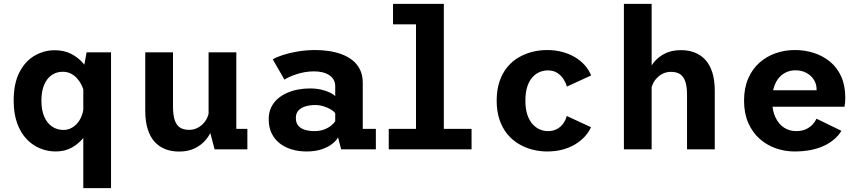

<svg xmlns="http://www.w3.org/2000/svg" viewBox="-20 -770 4440 990"><path d="M552.5 200H409.5V-407.5L426.5 -500H552.5ZM267.5 11Q225.5 11 186.8 -4.8Q148 -20.5 117.2 -52.8Q86.5 -85 68.5 -134.5Q50.5 -184 50.5 -251Q50.5 -340.5 80.5 -398Q110.5 -455.5 158.8 -483.2Q207 -511 262.5 -511Q310.5 -511 347.8 -491.8Q385 -472.5 410.2 -442.2Q435.5 -412 448.8 -378Q462 -344 462 -314L413.5 -295.5Q409 -315 399.5 -333.8Q390 -352.5 376 -367.5Q362 -382.5 344 -391.2Q326 -400 303.5 -400Q271.5 -400 246.8 -383Q222 -366 207.8 -333Q193.5 -300 193.5 -251Q193.5 -202 208.2 -168.2Q223 -134.5 248.8 -117.2Q274.5 -100 307 -100Q329 -100 347.2 -109.5Q365.5 -119 379.2 -135.2Q393 -151.5 401.2 -172.8Q409.5 -194 411 -216.5L463.5 -198.5Q463.5 -168 451 -132Q438.5 -96 413.5 -63.5Q388.5 -31 352 -10Q315.5 11 267.5 11Z M903.5 11.5Q865 11.5 833 -0.8Q801 -13 777.8 -38.2Q754.5 -63.5 741.8 -103.5Q729 -143.5 729 -198.5V-500H872V-221Q872 -177.5 880.8 -151Q889.5 -124.5 907.8 -112.5Q926 -100.5 954.5 -100.5Q975.5 -100.5 993.2 -108.2Q1011 -116 1025 -129.8Q1039 -143.5 1047.5 -161.2Q1056 -179 1058 -198L1089 -183Q1089 -148.5 1077.5 -114Q1066 -79.5 1042.8 -51Q1019.5 -22.5 984.8 -5.5Q950 11.5 903.5 11.5ZM1086.5 0 1055.5 -118V-500H1198.5V-76.5L1176 -105.5H1255.5V0Z M1560.5 11Q1519 11 1483.5 0.2Q1448 -10.5 1421.5 -31.5Q1395 -52.5 1380.2 -83.5Q1365.5 -114.5 1365.5 -155Q1365.5 -189.5 1378 -215.8Q1390.5 -242 1412 -260.8Q1433.5 -279.5 1460.5 -291.2Q1487.5 -303 1517.5 -308.5Q1547.5 -314 1577 -314Q1610 -314 1636.8 -307.8Q1663.5 -301.5 1682 -292.2Q1700.5 -283 1708.5 -274.5V-325Q1708.5 -345 1699.8 -359.5Q1691 -374 1676 -383.5Q1661 -393 1641.2 -397.5Q1621.5 -402 1599.5 -402Q1574.5 -402 1551.8 -398Q1529 -394 1509.2 -387.5Q1489.5 -381 1473.5 -373.8Q1457.5 -366.5 1446.5 -359.5L1386.5 -464Q1405 -475.5 1439 -486.5Q1473 -497.5 1516.5 -504.8Q1560 -512 1607 -512Q1641 -512 1675.2 -507Q1709.5 -502 1741 -490.5Q1772.5 -479 1797.2 -459.5Q1822 -440 1836.2 -411.2Q1850.5 -382.5 1850.5 -342V-105.5H1918V0H1739L1723 -62Q1715 -46 1694 -29Q1673 -12 1639.5 -0.5Q1606 11 1560.5 11ZM1601 -94Q1629 -94 1651 -102.2Q1673 -110.5 1687.8 -122.8Q1702.5 -135 1708.5 -145V-186Q1702 -196 1685.8 -205.8Q1669.5 -215.5 1648.2 -222Q1627 -228.5 1604 -228.5Q1580 -228.5 1557.2 -222.2Q1534.5 -216 1520 -201.5Q1505.5 -187 1505.5 -162Q1505.5 -137 1517.8 -122.2Q1530 -107.5 1551.8 -100.8Q1573.5 -94 1601 -94Z M1984.5 0V-105.5H2125V-644.5H2006.5V-750H2268.5V-105.5H2411.5V0Z M2800.5 11Q2763 11 2725.5 1.5Q2688 -8 2654.8 -27.8Q2621.5 -47.5 2596 -78.5Q2570.5 -109.5 2555.8 -152.2Q2541 -195 2541 -251Q2541 -307.5 2555.8 -350.5Q2570.5 -393.5 2596 -424.2Q2621.5 -455 2654.8 -474.2Q2688 -493.5 2725.5 -502.8Q2763 -512 2800.5 -512Q2842.5 -512 2878.2 -502.5Q2914 -493 2943.5 -475.8Q2973 -458.5 2994.5 -434.5Q3016 -410.5 3028 -381L2903 -323.5Q2898 -342 2886 -361.2Q2874 -380.5 2854 -393.8Q2834 -407 2804.5 -407Q2783 -407 2762.5 -398.5Q2742 -390 2725.2 -371.5Q2708.5 -353 2698.8 -323.2Q2689 -293.5 2689 -251Q2689 -209 2698.8 -179.5Q2708.5 -150 2725.2 -131Q2742 -112 2762.5 -103Q2783 -94 2804.5 -94Q2834 -94 2854.2 -106Q2874.5 -118 2886.2 -136Q2898 -154 2902.5 -172L3027.5 -114Q3015 -87 2993.8 -64.2Q2972.5 -41.5 2943.5 -24.5Q2914.5 -7.5 2878.8 1.8Q2843 11 2800.5 11Z M3197 0V-750H3340V0ZM3522.5 0V-279Q3522.5 -322.5 3513.8 -349Q3505 -375.5 3486.8 -387.5Q3468.5 -399.5 3440 -399.5Q3419 -399.5 3401.2 -391.8Q3383.5 -384 3369.5 -370.2Q3355.5 -356.5 3347 -338.8Q3338.5 -321 3336.5 -302L3305.5 -317Q3305.5 -351.5 3317 -386Q3328.5 -420.5 3351.8 -449Q3375 -477.5 3409.8 -494.5Q3444.5 -511.5 3491 -511.5Q3530 -511.5 3561.8 -499.2Q3593.5 -487 3616.8 -461.8Q3640 -436.5 3652.8 -396.8Q3665.5 -357 3665.5 -301.5V0Z M4076.5 11Q4026.5 11 3979.8 -5.5Q3933 -22 3896.2 -54.8Q3859.5 -87.5 3838 -136.8Q3816.5 -186 3816.5 -251Q3816.5 -316 3837.8 -365Q3859 -414 3896 -446.8Q3933 -479.5 3980 -495.8Q4027 -512 4078 -512Q4130.5 -512 4177.5 -496.8Q4224.5 -481.5 4260.8 -451.2Q4297 -421 4317.8 -374.8Q4338.5 -328.5 4338.5 -266.5Q4338.5 -255.5 4337.5 -242.5Q4336.5 -229.5 4334.5 -219.5H3931V-304.5H4190.5Q4190.5 -306 4190.5 -307Q4190.5 -308 4190.5 -309.5Q4190.5 -337 4176.2 -359.2Q4162 -381.5 4137.5 -394.5Q4113 -407.5 4081 -407.5Q4058 -407.5 4036.5 -398.5Q4015 -389.5 3998.2 -371Q3981.5 -352.5 3971.5 -323Q3961.5 -293.5 3961.5 -252Q3961.5 -201.5 3977.8 -166.2Q3994 -131 4021.8 -112.5Q4049.5 -94 4085 -94Q4116.5 -94 4137.8 -104.8Q4159 -115.5 4171.8 -130.2Q4184.5 -145 4190 -158L4318.5 -95.5Q4304.5 -72 4282.5 -52.8Q4260.5 -33.5 4230.2 -19Q4200 -4.5 4161.8 3.2Q4123.5 11 4076.5 11Z"/></svg>

Font: Trispace Thin SemiBold
Style: Regular
Weight: 600
Version: Version 1.210